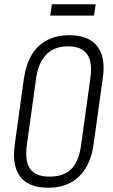

<svg xmlns="http://www.w3.org/2000/svg" viewBox="-20 -872 527 899"><path d="M205 7Q145 7 107 -16Q69 -39 54.5 -84.5Q40 -130 49 -195L92 -505Q102 -571 129 -616Q156 -661 200.5 -684Q245 -707 305 -707Q365 -707 403 -684Q441 -661 456 -616Q471 -571 461 -505L418 -195Q409 -130 381 -84.5Q353 -39 309 -16Q265 7 205 7ZM212 -45Q278 -45 314 -81Q350 -117 360 -195L403 -505Q414 -581 388 -618Q362 -655 298 -655Q235 -655 197.5 -617.5Q160 -580 149 -505L106 -195Q95 -118 121 -81.5Q147 -45 212 -45ZM428 -852 420 -799H215L223 -852Z"/></svg>

Font: Pathway Extreme Condensed Thin
Style: Italic
Weight: 250
Width: 3
Italic angle: -8°
Version: Version 1.001;gftools[0.9.26]